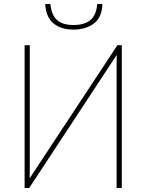

<svg xmlns="http://www.w3.org/2000/svg" viewBox="-20 -940 733 960"><path d="M492 -920Q490 -853 449.5 -822.5Q409 -792 347 -792Q286 -792 248 -822.5Q210 -853 206 -920H232Q237 -866 264.5 -840.5Q292 -815 347 -815Q403 -815 432.5 -840Q462 -865 466 -920ZM103 -714H129V-135Q129 -110 129 -94Q129 -78 128 -51H130L567 -714H589V0H563V-568Q563 -599 563 -618Q563 -637 564 -663H562L126 0H103Z"/></svg>

Font: Noto Sans Thin
Style: Regular
Weight: 100
Designer: Monotype Design Team
Foundry: Monotype Imaging Inc.
Version: Version 2.007